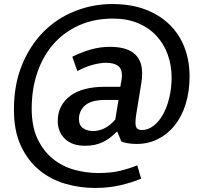

<svg xmlns="http://www.w3.org/2000/svg" viewBox="-20 -712 1005 951"><path d="M559 -60Q542 -43 525 -30Q508 -17 489 -8Q470 1 448.5 5.5Q427 10 400 10Q337 10 301.5 -24.5Q266 -59 266 -113Q266 -153 282.5 -184.5Q299 -216 329 -238Q359 -260 401.5 -271Q444 -282 496 -282H576L582 -317Q583 -323 583.5 -328Q584 -333 584 -338Q584 -373 563 -387Q542 -401 505 -401Q479 -401 443 -392Q407 -383 363 -360L338 -431Q387 -455 432 -467.5Q477 -480 525 -480Q561 -480 590 -473Q619 -466 640 -450.5Q661 -435 672.5 -410Q684 -385 684 -349Q684 -329 681 -307L655 -147Q651 -124 651 -105Q651 -85 658.5 -76.5Q666 -68 683 -68Q713 -68 740 -88.5Q767 -109 787 -144.5Q807 -180 818.5 -227.5Q830 -275 830 -328Q830 -389 810.5 -442.5Q791 -496 754 -535.5Q717 -575 663 -597.5Q609 -620 540 -620Q446 -620 371.5 -586.5Q297 -553 245 -494Q193 -435 165 -353Q137 -271 137 -174Q137 -84 166.5 -23Q196 38 243 75.5Q290 113 348.5 129Q407 145 466 145Q530 145 575 134Q620 123 660 107L679 173Q637 191 578 205Q519 219 450 219Q375 219 303 198Q231 177 174.5 130.5Q118 84 83.5 10.5Q49 -63 49 -169Q49 -293 89 -390.5Q129 -488 196 -555Q263 -622 351.5 -657Q440 -692 536 -692Q629 -692 700 -665Q771 -638 820 -590Q869 -542 894 -476.5Q919 -411 919 -334Q919 -258 899.5 -196Q880 -134 845 -90.5Q810 -47 762 -23Q714 1 657 1Q633 1 612.5 -2.5Q592 -6 581 -11L561 -60ZM567 -217H502Q432 -217 401.5 -190Q371 -163 371 -122Q371 -91 391.5 -77Q412 -63 441 -63Q502 -63 551 -120Z"/></svg>

Font: Mukta Mahee Medium
Style: Regular
Weight: 500
Designer: Shuchita Grover, Noopur Datye, Girish Dalvi, Yashodeep Gholap
Foundry: Ek Type
Version: Version 2.538;PS 1.000;hotconv 16.6.51;makeotf.lib2.5.65220;